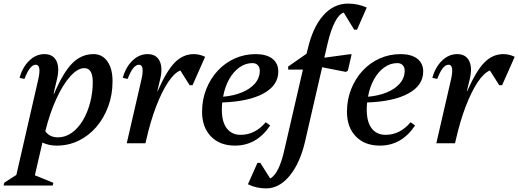

<svg xmlns="http://www.w3.org/2000/svg" viewBox="-86 -797 2883 1068"><path d="M229 13Q186 13 150 -4L108 178L211 220L207 235H-66L-62 219L5 176L127 -356Q145 -437 113 -437Q80 -437 50 -358L23 -364Q39 -423 76.5 -459.5Q114 -496 161 -496Q208 -496 227 -459.5Q246 -423 232 -361L212 -276H215Q266 -395 316.5 -445.5Q367 -496 434 -496Q483 -496 511.5 -455.5Q540 -415 540 -345Q540 -270 516 -205Q492 -140 450 -91Q408 -42 351.5 -14.5Q295 13 229 13ZM383 -418Q346 -418 305 -372.5Q264 -327 227.5 -247.5Q191 -168 166 -67Q190 -33 236 -33Q278 -33 313.5 -58.5Q349 -84 375 -127.5Q401 -171 415.5 -226.5Q430 -282 430 -341Q430 -418 383 -418Z M619 0 701 -356Q719 -437 687 -437Q654 -437 624 -358L597 -364Q613 -423 650.5 -459.5Q688 -496 735 -496Q782 -496 801 -459.5Q820 -423 806 -361L789 -290H791Q840 -402 886 -449Q932 -496 992 -496Q1024 -496 1055 -481L985 -323H969L917 -405Q883 -391 848.5 -339Q814 -287 782.5 -205Q751 -123 727 -17L723 0Z M1221 13Q1137 13 1087.5 -38Q1038 -89 1038 -175Q1038 -242 1061 -300.5Q1084 -359 1124.5 -403Q1165 -447 1219.5 -471.5Q1274 -496 1336 -496Q1396 -496 1429 -470.5Q1462 -445 1462 -399Q1462 -322 1379.5 -277Q1297 -232 1150 -227Q1148 -207 1148 -187Q1148 -119 1175.5 -83Q1203 -47 1253 -47Q1333 -47 1392 -117L1417 -99Q1342 13 1221 13ZM1318 -446Q1279 -446 1245.5 -422Q1212 -398 1188.5 -356Q1165 -314 1155 -259Q1213 -264 1259.5 -283Q1306 -302 1332.5 -333Q1359 -364 1359 -404Q1359 -423 1348 -434.5Q1337 -446 1318 -446Z M1394 251Q1340 251 1293 228L1346 109H1362L1417 196Q1466 169 1495 40L1599 -410H1517V-427L1619 -498L1625 -521Q1653 -644 1711.5 -710.5Q1770 -777 1850 -777Q1905 -777 1954 -755L1900 -632H1884L1826 -727Q1800 -719 1777 -674.5Q1754 -630 1737 -558L1718 -476L1857 -495H1870L1849 -404L1838 -397L1706 -423L1610 -6Q1582 112 1524.5 181.5Q1467 251 1394 251Z M2027 13Q1943 13 1893.5 -38Q1844 -89 1844 -175Q1844 -242 1867 -300.5Q1890 -359 1930.5 -403Q1971 -447 2025.5 -471.5Q2080 -496 2142 -496Q2202 -496 2235 -470.5Q2268 -445 2268 -399Q2268 -322 2185.5 -277Q2103 -232 1956 -227Q1954 -207 1954 -187Q1954 -119 1981.5 -83Q2009 -47 2059 -47Q2139 -47 2198 -117L2223 -99Q2148 13 2027 13ZM2124 -446Q2085 -446 2051.5 -422Q2018 -398 1994.5 -356Q1971 -314 1961 -259Q2019 -264 2065.5 -283Q2112 -302 2138.5 -333Q2165 -364 2165 -404Q2165 -423 2154 -434.5Q2143 -446 2124 -446Z M2341 0 2423 -356Q2441 -437 2409 -437Q2376 -437 2346 -358L2319 -364Q2335 -423 2372.5 -459.5Q2410 -496 2457 -496Q2504 -496 2523 -459.5Q2542 -423 2528 -361L2511 -290H2513Q2562 -402 2608 -449Q2654 -496 2714 -496Q2746 -496 2777 -481L2707 -323H2691L2639 -405Q2605 -391 2570.5 -339Q2536 -287 2504.5 -205Q2473 -123 2449 -17L2445 0Z"/></svg>

Font: Platypi
Style: Italic
Weight: 400
Italic angle: -13°
Designer: David Sargent
Foundry: Bolt Cutter Type
Version: Version 1.200; ttfautohint (v1.8.4.7-5d5b)